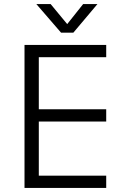

<svg xmlns="http://www.w3.org/2000/svg" viewBox="-20 -920 620 940"><path d="M500 -700V-640H170V-385H500V-325H170V-60H500V0H100V-700ZM279 -760 158 -900H228L309 -802L387 -900H457L339 -760Z"/></svg>

Font: Goli Light
Style: Regular
Weight: 300
Designer: jaikishan Patel
Foundry: MagicType
Version: Version 1.000